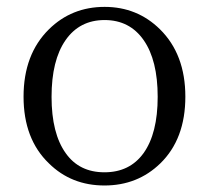

<svg xmlns="http://www.w3.org/2000/svg" viewBox="-20 -536 620 569"><path d="M125 -51.8Q49.8 -124 49.8 -249.5Q49.8 -375 125 -449.2Q192.4 -515.6 290 -515.6Q386.7 -515.6 454.1 -449.2Q529.3 -375 529.3 -249.5Q529.3 -124 455.1 -51.8Q387.7 13.7 289.6 13.7Q191.4 13.7 125 -51.8ZM405.3 -82Q447.3 -140.6 447.3 -249Q447.3 -357.4 405.8 -417Q364.3 -476.6 290 -476.6Q215.8 -476.6 174.3 -417Q132.8 -357.4 132.8 -249Q132.8 -140.6 174.8 -82Q214.8 -25.4 289.6 -25.4Q364.3 -25.4 405.3 -82Z"/></svg>

Font: Bpmf Zihi Only R
Style: R
Weight: 400
Foundry: But Ko
Version: Version 1.320